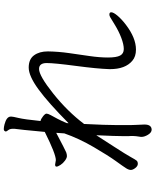

<svg xmlns="http://www.w3.org/2000/svg" viewBox="79 -870 841 1040"><g transform="rotate(-90 500.0 -350.5)"><path d="M941 -179Q953 -179 953 -169Q953 -157 934.5 -135Q916 -113 886 -90Q814 -35 751 -35Q713 -35 690 -55Q645 -93 645 -175V-179Q647 -244 662.5 -360.5Q678 -477 678 -518.5Q678 -560 646 -560Q609 -560 512.5 -483Q416 -406 348 -316Q342 -198 342 -139V-64Q342 -49 343 -35L345 11Q345 50 316 50Q301 49 289.5 30Q278 11 278 -5V-8Q283 -38 283 -53V-59Q282 -68 282 -78V-100Q282 -145 287 -250Q266 -217 224.5 -153Q183 -89 169 -63.5Q155 -38 149.5 -31.5Q144 -25 132 -25Q120 -25 109.5 -38.5Q99 -52 99 -63Q99 -74 108.5 -89Q118 -104 147 -144Q176 -184 222.5 -263.5Q269 -343 297 -423L300 -467Q205 -417 194.5 -413Q184 -409 174 -409Q164 -409 149.5 -419.5Q135 -430 126 -444Q117 -458 117 -465.5Q117 -473 128 -473L152 -469Q185 -469 305 -529Q318 -670 322 -694V-701Q322 -718 314.5 -727Q307 -736 307 -741L308 -742V-743Q311 -751 320.5 -751Q330 -751 346 -747Q388 -736 388 -713V-710Q388 -702 380.5 -671Q373 -640 364 -552Q375 -550 389.5 -538.5Q404 -527 404 -519.5Q404 -512 396 -497L376 -460Q364 -437 353 -411Q353 -404 352 -400Q463 -510 535.5 -563Q608 -616 653.5 -616Q699 -616 720 -587Q741 -558 741 -513V-510Q740 -454 732 -398Q724 -342 716 -287Q708 -232 708 -186.5Q708 -141 718.5 -121Q729 -101 754 -101Q779 -101 814.5 -114.5Q850 -128 885 -149.5Q920 -171 927 -175Q934 -179 941 -179Z"/></g></svg>

Font: LXGW WenKai
Style: Regular
Weight: 400
Designer: LXGW / Fontworks Inc.
Foundry: LXGW / Fontworks Inc.
Version: Version 1.520; June 14, 2025